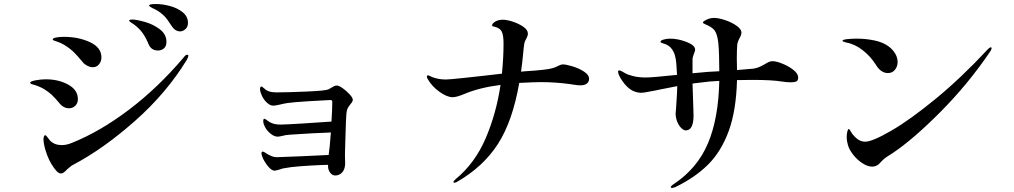

<svg xmlns="http://www.w3.org/2000/svg" viewBox="-20 -867 5040 954"><path d="M832 -739Q813 -770 796 -787.5Q779 -805 752 -820Q747 -822 738 -826.5Q729 -831 725 -834Q721 -837 721 -840Q721 -847 755 -847Q788 -847 825 -837Q862 -827 888 -806Q914 -785 914 -753Q914 -734 901.5 -722.5Q889 -711 875 -711Q850 -711 832 -739ZM718 -648Q705 -680 688.5 -703Q672 -726 645 -746Q639 -750 630.5 -755.5Q622 -761 622 -764Q622 -768 626.5 -769Q631 -770 637 -770Q657 -770 698.5 -758.5Q740 -747 773.5 -722Q807 -697 807 -659Q807 -637 794.5 -626.5Q782 -616 765 -616Q731 -616 718 -648ZM393 -556Q364 -591 345.5 -609Q327 -627 299 -644Q280 -655 267 -659Q254 -663 252 -664Q242 -667 242 -671Q242 -678 260 -681Q278 -684 297 -684Q370 -684 427 -657.5Q484 -631 484 -582Q484 -562 472 -547.5Q460 -533 442 -533Q428 -533 413.5 -540.5Q399 -548 393 -556ZM260 -18Q232 -50 215 -94.5Q198 -139 196 -172Q196 -181 198 -188Q200 -195 205 -195Q209 -195 215.5 -185.5Q222 -176 229 -168Q251 -146 287 -146Q311 -146 337 -157Q477 -213 621 -322Q765 -431 893 -582Q902 -595 910 -595Q916 -595 916 -590Q916 -585 909 -571Q807 -404 650 -265.5Q493 -127 345 -49Q336 -45 326.5 -36.5Q317 -28 313 -25Q295 -5 283 -5Q272 -5 260 -18ZM278 -351Q254 -380 237.5 -395.5Q221 -411 198 -425Q172 -440 137 -449Q130 -452 130 -456Q130 -463 157 -468Q184 -473 207 -473Q271 -473 319 -446.5Q367 -420 367 -374Q367 -354 354 -341.5Q341 -329 323 -329Q310 -329 298 -335Q286 -341 278 -351Z M1733 -371Q1733 -363 1722 -350Q1713 -339 1708.5 -331Q1704 -323 1702 -309Q1699 -292 1695 -139Q1694 -126 1694 -98L1695 -51Q1693 -23 1679 -9Q1665 5 1645 5Q1631 5 1620.5 -9Q1610 -23 1610 -41V-48Q1589 -48 1576 -47Q1526 -45 1473 -41Q1420 -37 1398 -32Q1385 -31 1370 -25Q1350 -19 1344 -19Q1331 -19 1315 -37Q1299 -55 1287 -79Q1279 -97 1279 -105Q1279 -109 1281 -111.5Q1283 -114 1286 -114Q1290 -114 1306 -103Q1320 -95 1331 -90.5Q1342 -86 1356 -86Q1386 -87 1474.5 -90.5Q1563 -94 1613 -97Q1618 -127 1624 -209L1608 -208Q1542 -206 1424 -198Q1400 -197 1379 -191Q1367 -188 1359 -188Q1341 -188 1320.5 -206Q1300 -224 1291 -249Q1288 -256 1288 -266Q1288 -277 1294 -277Q1297 -277 1308 -268.5Q1319 -260 1331 -255Q1349 -248 1374 -248Q1394 -248 1477.5 -253Q1561 -258 1627 -263Q1631 -324 1631 -362Q1631 -370 1621 -370Q1590 -369 1512 -364Q1434 -359 1408 -355Q1389 -352 1369 -347Q1347 -342 1337 -342Q1322 -342 1305 -358Q1288 -374 1279 -397Q1272 -413 1272 -424Q1272 -437 1279 -437Q1282 -437 1288.5 -431Q1295 -425 1302 -420Q1318 -408 1356 -408Q1405 -408 1501 -412Q1597 -416 1612 -423Q1618 -426 1633 -435Q1635 -436 1640.5 -439Q1646 -442 1653 -442Q1664 -442 1683 -428.5Q1702 -415 1717.5 -398Q1733 -381 1733 -371Z M2907 -475Q2907 -460 2895.5 -451.5Q2884 -443 2865 -443Q2852 -443 2835.5 -445.5Q2819 -448 2813 -449Q2740 -459 2666 -459Q2636 -459 2560 -455Q2527 -265 2454 -151.5Q2381 -38 2250 37Q2242 41 2238 41Q2233 41 2233 37Q2233 33 2244 23Q2340 -56 2393 -179.5Q2446 -303 2467 -445Q2363 -432 2287 -400Q2249 -384 2229 -384Q2201 -384 2163.5 -411Q2126 -438 2106 -473Q2101 -480 2101 -486Q2101 -488 2102.5 -490.5Q2104 -493 2106 -493Q2109 -493 2115.5 -489.5Q2122 -486 2130 -483Q2159 -472 2196 -472Q2212 -472 2287 -480Q2362 -488 2387 -491Q2402 -493 2474 -501Q2482 -581 2482 -650Q2482 -689 2474 -708Q2466 -727 2438 -734Q2434 -735 2429.5 -736Q2425 -737 2425 -741Q2425 -750 2440.5 -759.5Q2456 -769 2478 -769Q2499 -769 2529 -759Q2559 -749 2581 -733.5Q2603 -718 2603 -700Q2603 -690 2597 -679Q2595 -675 2589.5 -664Q2584 -653 2582 -627Q2575 -552 2569 -511L2590 -513Q2695 -519 2728 -529Q2741 -533 2754 -540Q2768 -547 2777 -547Q2792 -547 2824 -537.5Q2856 -528 2881.5 -511.5Q2907 -495 2907 -475Z M3946 -482Q3946 -467 3937 -462.5Q3928 -458 3909 -458Q3891 -458 3864 -462Q3816 -470 3718 -470Q3672 -470 3642 -469Q3638 -318 3601 -216.5Q3564 -115 3499 -50Q3434 15 3335 63Q3321 67 3320 67Q3313 67 3313 63Q3313 57 3330 46Q3445 -31 3497.5 -154.5Q3550 -278 3554 -465L3506 -462Q3450 -456 3421 -452Q3421 -438 3425 -330L3426 -293Q3426 -219 3387 -219Q3378 -219 3366 -230Q3354 -241 3345.5 -261Q3337 -281 3337 -305L3339 -326Q3345 -413 3345 -436V-439L3263 -423Q3227 -415 3207 -412Q3179 -406 3166 -406Q3143 -406 3120 -418Q3094 -433 3072.5 -464.5Q3051 -496 3051 -511Q3051 -517 3057 -517Q3062 -517 3071 -512Q3080 -507 3085 -504Q3100 -495 3127.5 -488.5Q3155 -482 3188 -482Q3223 -482 3344 -495Q3341 -563 3336 -581Q3332 -604 3318.5 -623Q3305 -642 3282 -649Q3274 -651 3268 -653.5Q3262 -656 3262 -660Q3262 -666 3277.5 -670.5Q3293 -675 3309 -675Q3349 -675 3391.5 -658.5Q3434 -642 3434 -620Q3434 -614 3428 -600Q3422 -584 3421 -575V-514V-503L3499 -510L3554 -513Q3554 -603 3549 -655Q3544 -696 3532 -714Q3520 -732 3483 -747Q3473 -751 3473 -755Q3473 -760 3481 -764Q3504 -778 3527 -778Q3550 -778 3583 -767Q3616 -756 3640 -739Q3664 -722 3664 -705Q3664 -694 3655 -678Q3645 -660 3643 -644Q3641 -612 3641 -578L3642 -519L3724 -526Q3741 -529 3752.5 -534Q3764 -539 3780 -548Q3793 -556 3801 -559.5Q3809 -563 3819 -563Q3837 -563 3868 -550.5Q3899 -538 3922.5 -519.5Q3946 -501 3946 -482Z M4332 -545Q4306 -587 4266 -618Q4226 -649 4183 -656Q4166 -661 4166 -664Q4166 -670 4189 -672.5Q4212 -675 4237 -675Q4282 -675 4325 -666Q4368 -657 4396 -636Q4417 -620 4428.5 -600Q4440 -580 4440 -559Q4440 -537 4427 -520.5Q4414 -504 4392 -504Q4357 -504 4332 -545ZM4187 -184Q4187 -201 4190 -213Q4193 -225 4197 -226Q4201 -226 4207.5 -213.5Q4214 -201 4226 -189Q4250 -163 4279 -163Q4314 -163 4407.5 -217Q4501 -271 4628.5 -375.5Q4756 -480 4888 -622Q4898 -632 4903 -632Q4907 -632 4907 -628Q4907 -621 4898 -608Q4790 -449 4654 -312Q4518 -175 4415 -106Q4409 -102 4396 -94Q4383 -86 4374 -78.5Q4365 -71 4355 -60Q4338 -39 4314 -39Q4291 -39 4265 -56Q4239 -73 4219 -98.5Q4199 -124 4193 -147Q4187 -167 4187 -184Z"/></svg>

Font: Shippori Mincho SemiBold
Style: Regular
Weight: 600
Designer: FONTDASU
Foundry: FONTDASU / Google Inc. / but / Adobe
Version: Version 3.110; ttfautohint (v1.8.3)